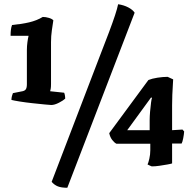

<svg xmlns="http://www.w3.org/2000/svg" viewBox="-20 -783 897 907"><path d="M222 -287Q217 -287 191.5 -289.5Q166 -292 133.5 -295.5Q101 -299 73 -303.5Q45 -308 34 -311Q34 -320 36.5 -329.5Q39 -339 41 -343L81 -351Q96 -353 101.5 -360.5Q107 -368 107 -385V-547Q107 -565 109.5 -583.5Q112 -602 115 -614H30Q30 -629 31.5 -642Q33 -655 37 -665Q82 -669 118 -677.5Q154 -686 182 -703Q196 -703 211 -698.5Q226 -694 232 -687Q229 -667 225 -640Q221 -613 221 -584V-386Q221 -371 219.5 -363.5Q218 -356 217 -352L283 -345Q285 -341 286.5 -333Q288 -325 288 -317Q280 -309 259 -298Q238 -287 222 -287ZM298 104Q270 104 253.5 97.5Q237 91 224 76L450 -514Q477 -583 495 -631Q513 -679 523.5 -711Q534 -743 538 -763Q565 -759 586 -748Q607 -737 616 -723ZM697 3Q696 3 688.5 -0.5Q681 -4 677 -6Q681 -14 685.5 -33.5Q690 -53 690 -73V-104H530Q520 -109 510 -122Q500 -135 496 -154L681 -405Q698 -412 724 -416Q750 -420 772 -420L798 -408Q798 -402 796.5 -381.5Q795 -361 794 -335Q793 -309 793 -286V-168L842 -171L850 -162Q849 -148 845.5 -130Q842 -112 838 -105H793V-11Q788 -9 771 -6Q754 -3 734 0Q714 3 697 3ZM581 -168H687V-216Q687 -233 689 -256Q691 -279 693.5 -298Q696 -317 698 -320L694 -323Z"/></svg>

Font: Texturina Medium 12pt ExtraBold
Style: Regular
Weight: 800
Version: Version 1.002